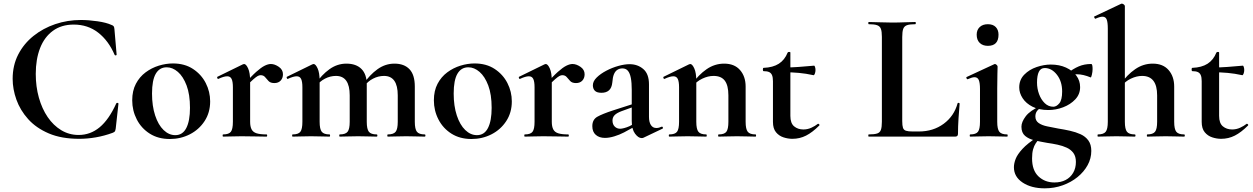

<svg xmlns="http://www.w3.org/2000/svg" viewBox="-20 -745 6831 1047"><path d="M421 -636Q463 -636 511.5 -629Q560 -622 588 -609Q597 -606 600 -601.5Q603 -597 604 -586L616 -447Q616 -444 611.5 -443Q607 -442 605 -446Q572 -523 515.5 -567Q459 -611 382 -611Q315 -611 268.5 -577Q222 -543 198.5 -482.5Q175 -422 175 -342Q175 -273 192 -212.5Q209 -152 240 -106.5Q271 -61 314 -35Q357 -9 409 -9Q473 -9 523.5 -51Q574 -93 614 -181Q616 -185 621 -184Q626 -183 626 -180L611 -44Q609 -32 606.5 -28.5Q604 -25 595 -21Q549 -4 502.5 4Q456 12 412 12Q315 12 246 -17.5Q177 -47 133.5 -95.5Q90 -144 69.5 -201.5Q49 -259 49 -315Q49 -389 79.5 -448Q110 -507 162.5 -549Q215 -591 281.5 -613.5Q348 -636 421 -636Z M906 13Q843 13 797 -16Q751 -45 726 -93.5Q701 -142 701 -198Q701 -250 721 -288Q741 -326 774 -350.5Q807 -375 846 -387Q885 -399 923 -399Q987 -399 1032.5 -369Q1078 -339 1102 -292Q1126 -245 1126 -192Q1126 -131 1095.5 -84.5Q1065 -38 1015 -12.5Q965 13 906 13ZM936 -8Q976 -8 996 -47Q1016 -86 1016 -157Q1016 -230 997.5 -279Q979 -328 950 -353Q921 -378 889 -378Q850 -378 829.5 -343Q809 -308 809 -235Q809 -167 826 -115.5Q843 -64 872 -36Q901 -8 936 -8Z M1319 -271 1311 -284Q1350 -329 1377 -353Q1404 -377 1423 -386.5Q1442 -396 1457 -396Q1478 -396 1500.5 -380.5Q1523 -365 1523 -340Q1523 -319 1510.5 -305.5Q1498 -292 1476 -292Q1455 -292 1444.5 -303Q1434 -314 1425.5 -324.5Q1417 -335 1401 -335Q1394 -335 1385.5 -330.5Q1377 -326 1361.5 -312.5Q1346 -299 1319 -271ZM1197 0Q1194 0 1194 -6Q1194 -12 1197 -12Q1228 -12 1239 -26.5Q1250 -41 1250 -81V-269Q1250 -300 1243 -314.5Q1236 -329 1219 -329Q1210 -329 1198 -325.5Q1186 -322 1171 -315Q1167 -313 1165 -319Q1163 -325 1165 -326L1304 -394Q1310 -396 1311 -396Q1322 -396 1333 -372Q1344 -348 1344 -303V-81Q1344 -55 1352 -39.5Q1360 -24 1379.5 -18Q1399 -12 1433 -12Q1437 -12 1437 -6Q1437 0 1433 0Q1406 0 1371.5 -1Q1337 -2 1297 -2Q1269 -2 1243 -1Q1217 0 1197 0Z M2095 0Q2092 0 2092 -6Q2092 -12 2095 -12Q2126 -12 2137.5 -26.5Q2149 -41 2149 -81V-225Q2149 -331 2074 -331Q2043 -331 2014 -316Q1985 -301 1967 -275L1962 -287Q1996 -337 2038.5 -367.5Q2081 -398 2131 -398Q2184 -398 2213 -367.5Q2242 -337 2242 -273V-81Q2242 -41 2253.5 -26.5Q2265 -12 2296 -12Q2300 -12 2300 -6Q2300 0 2296 0Q2276 0 2250 -1Q2224 -2 2195 -2Q2167 -2 2141 -1Q2115 0 2095 0ZM1833 0Q1830 0 1830 -6Q1830 -12 1833 -12Q1864 -12 1875.5 -26.5Q1887 -41 1887 -81V-225Q1887 -331 1812 -331Q1781 -331 1752 -316Q1723 -301 1705 -275L1700 -287Q1734 -337 1776.5 -367.5Q1819 -398 1869 -398Q1922 -398 1951 -369Q1980 -340 1980 -284V-81Q1980 -41 1991.5 -26.5Q2003 -12 2034 -12Q2038 -12 2038 -6Q2038 0 2034 0Q2014 0 1988 -1Q1962 -2 1933 -2Q1905 -2 1879 -1Q1853 0 1833 0ZM1576 0Q1573 0 1573 -6Q1573 -12 1576 -12Q1607 -12 1618 -26.5Q1629 -41 1629 -81V-269Q1629 -300 1622 -314.5Q1615 -329 1598 -329Q1589 -329 1577 -325.5Q1565 -322 1550 -315Q1546 -313 1544 -319Q1542 -325 1544 -326L1683 -394Q1689 -396 1690 -396Q1701 -396 1712 -372Q1723 -348 1723 -303V-81Q1723 -41 1734.5 -26.5Q1746 -12 1777 -12Q1780 -12 1780 -6Q1780 0 1777 0Q1757 0 1731 -1Q1705 -2 1676 -2Q1648 -2 1622 -1Q1596 0 1576 0Z M2551 13Q2488 13 2442 -16Q2396 -45 2371 -93.5Q2346 -142 2346 -198Q2346 -250 2366 -288Q2386 -326 2419 -350.5Q2452 -375 2491 -387Q2530 -399 2568 -399Q2632 -399 2677.5 -369Q2723 -339 2747 -292Q2771 -245 2771 -192Q2771 -131 2740.5 -84.5Q2710 -38 2660 -12.5Q2610 13 2551 13ZM2581 -8Q2621 -8 2641 -47Q2661 -86 2661 -157Q2661 -230 2642.5 -279Q2624 -328 2595 -353Q2566 -378 2534 -378Q2495 -378 2474.5 -343Q2454 -308 2454 -235Q2454 -167 2471 -115.5Q2488 -64 2517 -36Q2546 -8 2581 -8Z M2964 -271 2956 -284Q2995 -329 3022 -353Q3049 -377 3068 -386.5Q3087 -396 3102 -396Q3123 -396 3145.5 -380.5Q3168 -365 3168 -340Q3168 -319 3155.5 -305.5Q3143 -292 3121 -292Q3100 -292 3089.5 -303Q3079 -314 3070.5 -324.5Q3062 -335 3046 -335Q3039 -335 3030.5 -330.5Q3022 -326 3006.5 -312.5Q2991 -299 2964 -271ZM2842 0Q2839 0 2839 -6Q2839 -12 2842 -12Q2873 -12 2884 -26.5Q2895 -41 2895 -81V-269Q2895 -300 2888 -314.5Q2881 -329 2864 -329Q2855 -329 2843 -325.5Q2831 -322 2816 -315Q2812 -313 2810 -319Q2808 -325 2810 -326L2949 -394Q2955 -396 2956 -396Q2967 -396 2978 -372Q2989 -348 2989 -303V-81Q2989 -55 2997 -39.5Q3005 -24 3024.5 -18Q3044 -12 3078 -12Q3082 -12 3082 -6Q3082 0 3078 0Q3051 0 3016.5 -1Q2982 -2 2942 -2Q2914 -2 2888 -1Q2862 0 2842 0Z M3489 6Q3485 8 3479 8Q3461 8 3443 -16Q3425 -40 3425 -85V-255Q3425 -294 3420 -320Q3415 -346 3404 -359Q3393 -372 3374 -372Q3359 -372 3347 -364.5Q3335 -357 3328 -340.5Q3321 -324 3319 -295Q3316 -266 3301 -252.5Q3286 -239 3260 -239Q3235 -239 3224 -250Q3213 -261 3213 -280Q3213 -302 3234 -322.5Q3255 -343 3286.5 -359.5Q3318 -376 3352 -385.5Q3386 -395 3413 -395Q3457 -395 3488 -368.5Q3519 -342 3519 -285V-108Q3519 -79 3529.5 -63Q3540 -47 3559 -47Q3573 -47 3588 -54Q3592 -56 3594.5 -50.5Q3597 -45 3592 -43ZM3279 7Q3248 7 3229 -9.5Q3210 -26 3210 -57Q3210 -93 3237.5 -108.5Q3265 -124 3323 -143L3435 -179L3439 -164L3370 -139Q3343 -129 3331.5 -117Q3320 -105 3320 -88Q3320 -67 3332 -55Q3344 -43 3362 -43Q3370 -43 3383.5 -46.5Q3397 -50 3413 -57L3468 -87L3469 -70L3383 -23Q3358 -10 3330 -1.5Q3302 7 3279 7Z M3899 0Q3896 0 3896 -6Q3896 -12 3899 -12Q3930 -12 3941 -26.5Q3952 -41 3952 -81V-225Q3952 -279 3932.5 -305Q3913 -331 3871 -331Q3841 -331 3809.5 -316Q3778 -301 3759 -275L3754 -287Q3789 -337 3833 -367.5Q3877 -398 3929 -398Q3985 -398 4015.5 -363Q4046 -328 4046 -273V-81Q4046 -41 4057.5 -26.5Q4069 -12 4100 -12Q4103 -12 4103 -6Q4103 0 4100 0Q4080 0 4054 -1Q4028 -2 3999 -2Q3971 -2 3945 -1Q3919 0 3899 0ZM3630 0Q3627 0 3627 -6Q3627 -12 3630 -12Q3661 -12 3672 -26.5Q3683 -41 3683 -81V-269Q3683 -300 3676 -314.5Q3669 -329 3652 -329Q3643 -329 3631 -325.5Q3619 -322 3604 -315Q3600 -313 3598 -319Q3596 -325 3598 -326L3737 -394Q3743 -396 3744 -396Q3755 -396 3766 -372Q3777 -348 3777 -303V-81Q3777 -41 3788.5 -26.5Q3800 -12 3831 -12Q3834 -12 3834 -6Q3834 0 3831 0Q3811 0 3785 -1Q3759 -2 3730 -2Q3702 -2 3676 -1Q3650 0 3630 0Z M4301 12Q4277 12 4252.5 4Q4228 -4 4211.5 -24Q4195 -44 4195 -80V-302Q4195 -323 4190 -335Q4185 -347 4174 -352Q4163 -357 4144 -357Q4140 -357 4140 -366Q4140 -375 4144 -375Q4195 -377 4227 -397.5Q4259 -418 4275 -458Q4277 -462 4283.5 -462Q4290 -462 4290 -458V-113Q4290 -73 4310.5 -56Q4331 -39 4361 -39Q4384 -39 4404.5 -48.5Q4425 -58 4439 -69Q4442 -72 4446.5 -67.5Q4451 -63 4447 -60Q4410 -23 4375.5 -5.5Q4341 12 4301 12ZM4416 -335Q4375 -344 4336.5 -347.5Q4298 -351 4255 -351V-377Q4296 -377 4335.5 -380Q4375 -383 4420 -387Q4422 -387 4424.5 -379.5Q4427 -372 4427 -363Q4427 -353 4423.5 -343.5Q4420 -334 4416 -335Z M4900 -543V-85Q4900 -60.5 4904 -48.2Q4908 -36 4920.4 -32Q4932.8 -28 4957 -28H4991Q5069 -28 5126 -70Q5183 -112 5202 -182Q5203 -185 5208 -184Q5213 -183 5213 -180Q5210 -147 5207 -100.7Q5204 -54.3 5204 -15Q5204 0 5188.6 0H4717Q4715 0 4715 -6Q4715 -12 4717 -12Q4747.7 -12 4763.1 -17Q4778.5 -22 4783.7 -37Q4789 -52 4789 -81V-544Q4789 -573 4783.7 -587.5Q4778.5 -602 4763.1 -607.5Q4747.7 -613 4717 -613Q4715 -613 4715 -619Q4715 -625 4717 -625Q4741 -625 4774.3 -623.5Q4807.6 -622 4843.6 -622Q4882 -622 4914 -623.5Q4946 -625 4971 -625Q4974 -625 4974 -619Q4974 -613 4971 -613Q4940.7 -613 4925.5 -607.5Q4910.4 -602 4905.2 -587Q4900 -572 4900 -543Z M5271 0Q5268 0 5268 -6Q5268 -12 5271 -12Q5302 -12 5313 -26.5Q5324 -41 5324 -81V-260Q5324 -293 5317.5 -308.5Q5311 -324 5294 -324Q5287 -324 5277.5 -321Q5268 -318 5257 -313Q5253 -312 5250.5 -318Q5248 -324 5251 -325L5402 -395Q5404 -396 5405 -396Q5410 -396 5415 -391Q5420 -386 5420 -382Q5420 -370 5419 -342Q5418 -314 5418 -262V-81Q5418 -41 5429.5 -26.5Q5441 -12 5472 -12Q5475 -12 5475 -6Q5475 0 5472 0Q5452 0 5426 -1Q5400 -2 5371 -2Q5343 -2 5317 -1Q5291 0 5271 0ZM5367 -495Q5339 -495 5322.5 -511Q5306 -527 5306 -556Q5306 -582 5322.5 -597.5Q5339 -613 5367 -613Q5395 -613 5410 -597.5Q5425 -582 5425 -556Q5425 -495 5367 -495Z M5677 282Q5604 282 5556.5 250.5Q5509 219 5509 167Q5509 146 5518.5 121.5Q5528 97 5555.5 67Q5583 37 5637 2L5647 13Q5637 23 5628 36.5Q5619 50 5613.5 69.5Q5608 89 5608 119Q5608 184 5643 217Q5678 250 5730 250Q5765 250 5791 236.5Q5817 223 5832 197.5Q5847 172 5847 138Q5847 108 5833.5 89.5Q5820 71 5797.5 60.5Q5775 50 5747 44Q5719 38 5690 34Q5655 28 5622.5 20.5Q5590 13 5570 -4Q5550 -21 5550 -54Q5550 -80 5573.5 -111Q5597 -142 5653 -167L5662 -161Q5643 -151 5634.5 -139Q5626 -127 5626 -110Q5626 -87 5643.5 -74.5Q5661 -62 5690 -56Q5719 -50 5751 -44Q5783 -39 5814.5 -32Q5846 -25 5872.5 -13Q5899 -1 5915 21Q5931 43 5931 78Q5931 119 5911 155.5Q5891 192 5856 220.5Q5821 249 5775 265.5Q5729 282 5677 282ZM5697 -145Q5646 -145 5610.5 -163Q5575 -181 5556.5 -209.5Q5538 -238 5538 -268Q5538 -310 5565.5 -338Q5593 -366 5633 -379.5Q5673 -393 5710 -393Q5757 -393 5793 -376.5Q5829 -360 5849.5 -332.5Q5870 -305 5870 -270Q5870 -231 5843.5 -203Q5817 -175 5777.5 -160Q5738 -145 5697 -145ZM5724 -163Q5741 -163 5756.5 -181.5Q5772 -200 5772 -246Q5772 -301 5743.5 -337.5Q5715 -374 5677 -374Q5655 -374 5645 -353.5Q5635 -333 5635 -295Q5635 -262 5646 -232Q5657 -202 5677 -182.5Q5697 -163 5724 -163ZM5798 -313 5800 -345Q5832 -370 5862.5 -383Q5893 -396 5930 -396Q5935 -396 5936.5 -388Q5938 -380 5938 -368Q5938 -354 5934 -337Q5930 -320 5927 -323Q5908 -331 5889 -335.5Q5870 -340 5852 -340Q5841 -340 5829 -338.5Q5817 -337 5804 -332Z M5967 0Q5965 0 5965 -6Q5965 -12 5967 -12Q5998 -12 6009.5 -26.5Q6021 -41 6021 -81V-589Q6021 -623 6015 -638.5Q6009 -654 5992 -654Q5978 -654 5954 -643Q5951 -642 5948 -648Q5945 -654 5947 -655L6093 -724Q6095 -725 6096 -725Q6097 -725 6098 -725Q6103 -725 6108.5 -720.5Q6114 -716 6114 -712V-81Q6114 -41 6125.5 -26.5Q6137 -12 6168 -12Q6172 -12 6172 -6Q6172 0 6168 0Q6148 0 6122.5 -1Q6097 -2 6068 -2Q6039 -2 6013 -1Q5987 0 5967 0ZM6236 0Q6234 0 6234 -6Q6234 -12 6236 -12Q6267 -12 6278.5 -26.5Q6290 -41 6290 -81V-225Q6290 -331 6208 -331Q6178 -331 6146.5 -316Q6115 -301 6097 -275L6091 -287Q6126 -337 6170 -367.5Q6214 -398 6266 -398Q6322 -398 6352.5 -363Q6383 -328 6383 -273V-81Q6383 -41 6394.5 -26.5Q6406 -12 6437 -12Q6441 -12 6441 -6Q6441 0 6437 0Q6417 0 6391.5 -1Q6366 -2 6337 -2Q6308 -2 6282 -1Q6256 0 6236 0Z M6639 12Q6615 12 6590.5 4Q6566 -4 6549.5 -24Q6533 -44 6533 -80V-302Q6533 -323 6528 -335Q6523 -347 6512 -352Q6501 -357 6482 -357Q6478 -357 6478 -366Q6478 -375 6482 -375Q6533 -377 6565 -397.5Q6597 -418 6613 -458Q6615 -462 6621.5 -462Q6628 -462 6628 -458V-113Q6628 -73 6648.5 -56Q6669 -39 6699 -39Q6722 -39 6742.5 -48.5Q6763 -58 6777 -69Q6780 -72 6784.5 -67.5Q6789 -63 6785 -60Q6748 -23 6713.5 -5.5Q6679 12 6639 12ZM6754 -335Q6713 -344 6674.5 -347.5Q6636 -351 6593 -351V-377Q6634 -377 6673.5 -380Q6713 -383 6758 -387Q6760 -387 6762.5 -379.5Q6765 -372 6765 -363Q6765 -353 6761.5 -343.5Q6758 -334 6754 -335Z"/></svg>

Font: Cormorant Light
Style: Regular
Weight: 300
Designer: Christian Thalmann (Catharsis Fonts)
Foundry: Catharsis Fonts
Version: Version 4.000